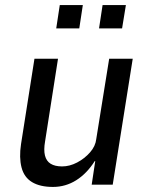

<svg xmlns="http://www.w3.org/2000/svg" viewBox="-20 -729 583 758"><path d="M189 9Q138 9 106.5 -10Q75 -29 65 -68Q55 -107 63 -160L116 -497H209L158 -171Q152 -137 157.5 -115Q163 -93 180 -82.5Q197 -72 225 -72Q255 -72 284.5 -87.5Q314 -103 335.5 -127.5Q357 -152 360 -180L411 -497H504L425 0H342L356 -93H354Q323 -44 281 -17.5Q239 9 189 9ZM371 -617 385 -709H477L462 -617ZM202 -617 216 -709H307L293 -617Z"/></svg>

Font: Nunito Sans 7pt Condensed Medium
Style: Italic
Weight: 500
Width: 3
Italic angle: -9°
Designer: Vernon Adams
Foundry: Vernon Adams
Version: Version 3.101;gftools[0.9.27]